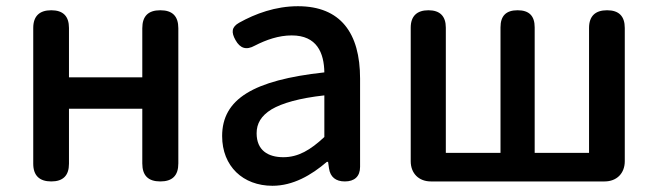

<svg xmlns="http://www.w3.org/2000/svg" viewBox="-20 -584 2117 618"><path d="M554 -275V-493C554 -532 535 -551 496 -551C457 -551 438 -532 438 -493V-335H202V-494C202 -532 183 -551 145 -551C107 -551 87 -532 87 -494V-57C87 -19 107 0 145 0C183 0 202 -19 202 -57V-234H320H438V-58C438 -19 457 0 496 0C535 0 554 -19 554 -58V-275Z M1139 -248V-331C1139 -478 1076 -564 939 -564C867 -564 802 -540 750 -511C725 -497 724 -480 738 -455C753 -428 773 -422 800 -437C837 -456 877 -470 919 -470C1000 -470 1023 -414 1024 -351C795 -326 695 -265 695 -146C695 -49 762 14 857 14C923 14 982 -20 1032 -63H1036L1039 -42C1043 -14 1061 0 1090 0C1121 0 1139 -16 1139 -47V-165ZM854 -232C888 -252 943 -268 1024 -277V-210V-143C979 -101 940 -78 892 -78C843 -78 806 -100 806 -155C806 -186 820 -211 854 -232Z M1991 -275V-494C1991 -532 1972 -551 1934 -551C1896 -551 1876 -532 1876 -494V-92H1701V-496C1701 -533 1683 -551 1646 -551C1609 -551 1591 -533 1591 -496V-92H1415V-495C1415 -532 1396 -551 1359 -551C1322 -551 1302 -532 1302 -495V-65C1302 -26 1328 0 1367 0H1646H1926C1965 0 1991 -26 1991 -65Z"/></svg>

Font: GenSenRounded2 TW M
Style: Regular
Weight: 500
Version: Version 2.100;PS 2.1;hotconv 16.6.51;makeotf.lib2.5.65220 DE